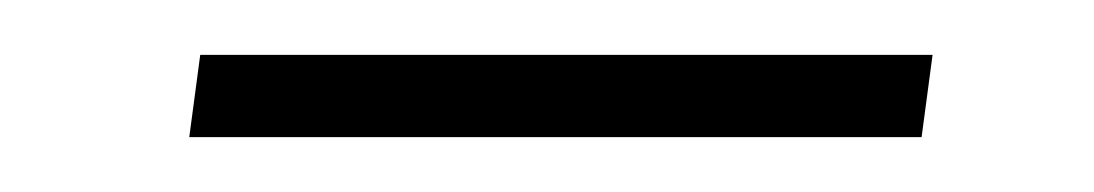

<svg xmlns="http://www.w3.org/2000/svg" viewBox="-20 -340 399 70"><path d="M320 -320 316 -290H49L53 -320Z"/></svg>

Font: Pathway Extreme 28pt ExtraLight
Style: Italic
Weight: 250
Italic angle: -8°
Designer: Eduardo Rodriguez Tunni
Foundry: Eduardo Rodriguez Tunni
Version: Version 1.001;gftools[0.9.26]